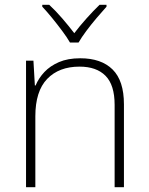

<svg xmlns="http://www.w3.org/2000/svg" viewBox="-20 -784 622 804"><path d="M89 0V-530H120L126 -426H129Q142 -457 166 -482.5Q190 -508 227 -524Q264 -540 316 -540Q404 -540 451.5 -493Q499 -446 499 -347V0H460V-345Q460 -428 422 -466.5Q384 -505 313 -505Q227 -505 177.5 -453.5Q128 -402 128 -297V0ZM273 -606Q261 -627 240.5 -654.5Q220 -682 198 -709Q176 -736 157 -756V-764H186Q214 -738 241.5 -706Q269 -674 291 -645Q313 -674 341.5 -706Q370 -738 397 -764H426V-756Q408 -736 385 -709Q362 -682 341.5 -654.5Q321 -627 309 -606Z"/></svg>

Font: Noto Sans Symbols ExtraLight
Style: Regular
Weight: 250
Version: Version 2.002